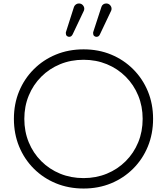

<svg xmlns="http://www.w3.org/2000/svg" viewBox="-20 -1075 961 1105"><path d="M461 10Q375 10 302 -20Q229 -50 174.5 -104.5Q120 -159 90 -232Q60 -305 60 -391Q60 -477 90 -549.5Q120 -622 174.5 -676.5Q229 -731 302 -761Q375 -791 461 -791Q547 -791 619.5 -761Q692 -731 746.5 -676.5Q801 -622 831 -549.5Q861 -477 861 -391Q861 -305 831 -232Q801 -159 746.5 -104.5Q692 -50 619.5 -20Q547 10 461 10ZM461 -50Q533 -50 595 -75.5Q657 -101 703.5 -147.5Q750 -194 775.5 -256Q801 -318 801 -391Q801 -463 775.5 -525Q750 -587 703.5 -633.5Q657 -680 595 -705.5Q533 -731 461 -731Q388 -731 326 -705.5Q264 -680 217.5 -633.5Q171 -587 145.5 -525Q120 -463 120 -391Q120 -318 145.5 -256Q171 -194 217.5 -147.5Q264 -101 326 -75.5Q388 -50 461 -50ZM535 -863Q528 -863 522 -868Q516 -873 516 -883Q516 -886 516 -888.5Q516 -891 517 -892L564 -1036Q567 -1045 574.5 -1050Q582 -1055 591 -1055Q605 -1055 613.5 -1045.5Q622 -1036 622 -1025Q622 -1022 621.5 -1019Q621 -1016 620 -1014L555 -877Q549 -863 535 -863ZM378 -863Q371 -863 365 -868Q359 -873 359 -883Q359 -886 359 -888.5Q359 -891 360 -892L406 -1036Q410 -1045 417.5 -1050Q425 -1055 434 -1055Q448 -1055 456.5 -1045.5Q465 -1036 465 -1025Q465 -1020 463 -1014L398 -877Q391 -863 378 -863Z"/></svg>

Font: ComfortaaLight
Style: Regular
Weight: 300
Designer: Johan Aakerlund
Foundry: Johan Aakerlund
Version: Version 3.104; ttfautohint (v1.8.1.43-b0c9)